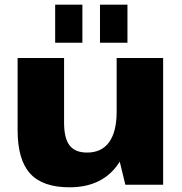

<svg xmlns="http://www.w3.org/2000/svg" viewBox="-20 -787 777 818"><path d="M253 -264Q253 -198 276.5 -167.5Q300 -137 351 -137Q413 -137 445 -181.5Q477 -226 477 -311L543 -400V-328Q543 -163 474.5 -76Q406 11 276 11Q162 11 108.5 -47.5Q55 -106 55 -233V-540H253ZM675 0H514L477 -153V-540H675ZM331 -767V-605H215V-767ZM523 -767V-605H406V-767Z"/></svg>

Font: Pathway Extreme ExtraBold
Style: Regular
Weight: 800
Designer: Eduardo Rodriguez Tunni
Foundry: Eduardo Rodriguez Tunni
Version: Version 1.001;gftools[0.9.26]